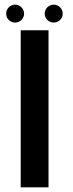

<svg xmlns="http://www.w3.org/2000/svg" viewBox="-20 -805 315 825"><path d="M69 0H188.5V-675H69ZM45 -708C66 -708 83.5 -725 83.5 -746.5C83.5 -767.5 66 -785 45 -785C23.5 -785 6.5 -767.5 6.5 -746.5C6.5 -725 23.5 -708 45 -708ZM211 -708C232 -708 249.5 -725 249.5 -746.5C249.5 -767.5 232 -785 211 -785C189.5 -785 172 -767.5 172 -746.5C172 -725 189.5 -708 211 -708Z"/></svg>

Font: Anybody Medium
Style: Regular
Weight: 500
Designer: Tyler Finck
Foundry: Etcetera Type Company
Version: Version 1.110